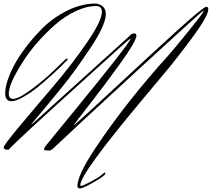

<svg xmlns="http://www.w3.org/2000/svg" viewBox="-20 -843 1185 1074"><path d="M27 -5Q4 -5 0 -17Q0 -30 86 -133Q172 -236 275 -356.5Q378 -477 464 -601.5Q550 -726 550 -777Q550 -809 517 -809Q463 -809 403 -780.5Q343 -752 290.5 -706.5Q238 -661 189 -605Q140 -549 106 -494Q29 -374 29 -319Q29 -290 53 -290Q86 -290 160 -346Q234 -402 291 -458L348 -513Q350 -515 354.5 -515Q359 -515 359 -512L357 -508Q348 -499 332.5 -483Q317 -467 274 -427.5Q231 -388 193.5 -357.5Q156 -327 113 -302Q70 -277 45 -277Q9 -277 9 -320.5Q9 -364 34.5 -426.5Q60 -489 108.5 -557Q157 -625 217.5 -685Q278 -745 357 -784Q436 -823 514 -823Q534 -823 553 -808.5Q572 -794 572 -764.5Q572 -735 550.5 -687Q529 -639 486 -575Q443 -511 406.5 -459.5Q370 -408 309.5 -334Q249 -260 225 -231.5Q201 -203 154 -147Q155 -146 163 -152Q589 -538 644 -587Q699 -636 703.5 -641Q708 -646 710 -648Q718 -656 730.5 -656Q743 -656 743 -644Q743 -614 655.5 -492Q568 -370 481 -259Q394 -148 394 -144L395 -143Q456 -196 645.5 -372.5Q835 -549 976.5 -677Q1118 -805 1134 -805Q1145 -805 1145 -791Q1145 -764 1099.5 -695Q1054 -626 937 -478Q932 -472 775 -284Q429 129 429 193Q429 197 435.5 197Q442 197 485.5 174.5Q529 152 546 137Q563 122 566 122Q569 122 569 126.5Q569 131 567 133Q556 147 499.5 179Q443 211 428 211Q413 211 413 198Q413 135 520 -24Q688 -275 927 -539Q957 -573 1038 -673Q1119 -773 1119 -781Q1119 -783 1118 -783Q1112 -783 748.5 -449Q385 -115 278 -13Q266 -1 255 -1Q226 -1 226 -8Q226 -15 240 -32.5Q254 -50 390 -216Q710 -607 710 -626L709 -627Q700 -623 447 -393Q77 -59 27 -5Z"/></svg>

Font: Herr Von Muellerhoff
Style: Regular
Weight: 400
Version: Version 1.000